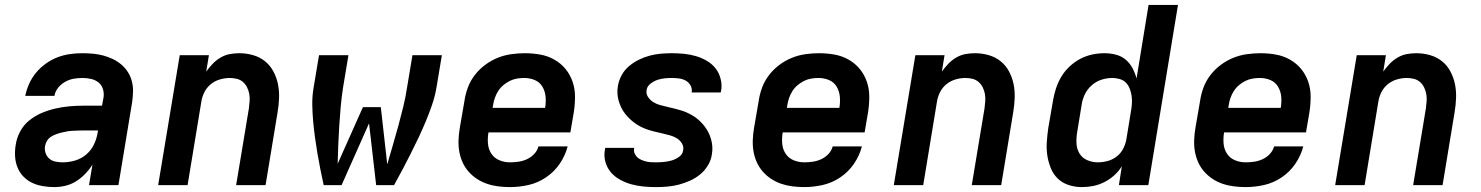

<svg xmlns="http://www.w3.org/2000/svg" viewBox="-20 -755 6040 783"><path d="M201 8Q178 8 154.5 4Q131 0 111 -9.5Q91 -19 75.5 -35Q60 -51 51.5 -72Q43 -93 41.5 -116.5Q40 -140 44 -164Q48 -192 62 -218.5Q76 -245 99.5 -264Q123 -283 150.5 -294.5Q178 -306 206.5 -312.5Q235 -319 263 -321.5Q291 -324 319 -324H396L402 -356Q405 -374 400 -391Q395 -408 382 -418.5Q369 -429 352 -433Q335 -437 316 -437Q299 -437 281 -434Q263 -431 246 -421.5Q229 -412 217 -397Q205 -382 202 -364H83Q88 -389 99 -413.5Q110 -438 127.5 -459Q145 -480 167.5 -496Q190 -512 215 -521.5Q240 -531 265.5 -534.5Q291 -538 316 -538Q338 -538 359.5 -536Q381 -534 401.5 -528.5Q422 -523 440.5 -514Q459 -505 474.5 -492Q490 -479 501 -462Q512 -445 517.5 -424.5Q523 -404 522.5 -382.5Q522 -361 519 -339L463 0H343L357 -83Q344 -63 327 -45.5Q310 -28 290 -15.5Q270 -3 247 2.5Q224 8 202 8Q202 8 202 8Q202 8 202 8ZM236 -93Q260 -93 285 -100Q310 -107 330.5 -124Q351 -141 362.5 -164.5Q374 -188 378 -213L380 -223H319Q308 -223 297 -222.5Q286 -222 275 -221.5Q264 -221 253 -219Q242 -217 231.5 -214.5Q221 -212 210 -208Q199 -204 189 -198Q179 -192 172.5 -182Q166 -172 164 -161Q161 -146 165.5 -132Q170 -118 180.5 -108.5Q191 -99 206 -96Q221 -93 236 -93Z M625 0 713 -530H832L821 -463Q833 -480 847.5 -495Q862 -510 880 -520.5Q898 -531 917.5 -534.5Q937 -538 956 -538Q985 -538 1012.5 -530Q1040 -522 1061 -505Q1082 -488 1095 -463.5Q1108 -439 1113.5 -412Q1119 -385 1118 -355.5Q1117 -326 1112 -297L1063 0H943L995 -313Q997 -328 998 -343Q999 -358 996.5 -372Q994 -386 987.5 -399Q981 -412 970.5 -421Q960 -430 946 -433.5Q932 -437 917 -437Q897 -437 876.5 -431Q856 -425 839.5 -411.5Q823 -398 813.5 -379Q804 -360 801 -340L745 0Z M1300 0Q1293 -32 1286.5 -64.5Q1280 -97 1274.5 -129.5Q1269 -162 1264.5 -195Q1260 -228 1257 -261.5Q1254 -295 1253.5 -329Q1253 -363 1259 -398L1281 -530H1401L1379 -398Q1373 -359 1369.5 -320Q1366 -281 1363.5 -242Q1361 -203 1359.5 -164.5Q1358 -126 1357 -87L1460 -318H1533L1559 -87H1560Q1571 -126 1582.5 -164.5Q1594 -203 1604.5 -242Q1615 -281 1624.5 -319.5Q1634 -358 1640 -398L1662 -530H1782L1760 -398Q1754 -363 1742.5 -329Q1731 -295 1717 -261.5Q1703 -228 1687.5 -195Q1672 -162 1655.5 -129.5Q1639 -97 1622 -64.5Q1605 -32 1587 0H1514L1485 -252L1373 0Z M2060 8Q2036 8 2012 5Q1988 2 1966 -5.5Q1944 -13 1925 -25.5Q1906 -38 1891 -55Q1876 -72 1866.5 -93Q1857 -114 1853 -137Q1849 -160 1850 -184.5Q1851 -209 1855 -233L1874 -343Q1878 -371 1888 -398Q1898 -425 1916 -448.5Q1934 -472 1958 -490Q1982 -508 2009 -519Q2036 -530 2064.5 -534Q2093 -538 2120 -538Q2152 -538 2183 -532.5Q2214 -527 2240.5 -512Q2267 -497 2286 -474Q2305 -451 2315 -422Q2325 -393 2325 -361Q2325 -329 2320 -297L2306 -215H1972Q1968 -192 1970 -169Q1972 -146 1984 -128Q1996 -110 2016.5 -101.5Q2037 -93 2060 -93Q2077 -93 2094.5 -95.5Q2112 -98 2128.5 -105.5Q2145 -113 2158 -126.5Q2171 -140 2176 -158H2295Q2285 -120 2262.5 -87Q2240 -54 2206.5 -31.5Q2173 -9 2135 -0.5Q2097 8 2060 8ZM1989 -315H2203Q2207 -338 2205 -360.5Q2203 -383 2192 -401.5Q2181 -420 2161 -428.5Q2141 -437 2118 -437Q2103 -437 2088 -434.5Q2073 -432 2059 -425Q2045 -418 2032.5 -407.5Q2020 -397 2011.5 -383.5Q2003 -370 1998 -355.5Q1993 -341 1991 -327Z M2655 8Q2629 8 2603.5 5.5Q2578 3 2554.5 -3.5Q2531 -10 2509 -22Q2487 -34 2471.5 -52Q2456 -70 2449 -94.5Q2442 -119 2447 -145Q2447 -146 2447.5 -148Q2448 -150 2448 -152H2567Q2567 -151 2566.5 -150.5Q2566 -150 2566 -149Q2564 -139 2568 -129.5Q2572 -120 2579 -113.5Q2586 -107 2595.5 -103Q2605 -99 2614.5 -96.5Q2624 -94 2634.5 -93.5Q2645 -93 2655 -93Q2671 -93 2687 -94.5Q2703 -96 2719 -100.5Q2735 -105 2749.5 -115.5Q2764 -126 2766 -142Q2769 -158 2760.5 -171Q2752 -184 2739.5 -191.5Q2727 -199 2712.5 -203Q2698 -207 2683 -210.5Q2668 -214 2653 -217.5Q2638 -221 2624 -225.5Q2610 -230 2596.5 -236.5Q2583 -243 2571 -251.5Q2559 -260 2548.5 -270Q2538 -280 2529 -291.5Q2520 -303 2513.5 -316.5Q2507 -330 2503 -344Q2499 -358 2498 -373.5Q2497 -389 2500 -405Q2504 -428 2515.5 -449Q2527 -470 2545.5 -485.5Q2564 -501 2585.5 -511.5Q2607 -522 2629.5 -528Q2652 -534 2674.5 -536Q2697 -538 2720 -538Q2745 -538 2770 -535.5Q2795 -533 2818.5 -526Q2842 -519 2862.5 -507Q2883 -495 2897.5 -477Q2912 -459 2918.5 -434.5Q2925 -410 2921 -385Q2920 -384 2920 -382Q2920 -380 2919 -378H2801Q2801 -379 2801 -379.5Q2801 -380 2801 -381Q2803 -395 2795.5 -407.5Q2788 -420 2776 -426.5Q2764 -433 2749.5 -435Q2735 -437 2720 -437Q2705 -437 2690 -435.5Q2675 -434 2660.5 -429Q2646 -424 2632.5 -413.5Q2619 -403 2617 -388Q2614 -373 2622.5 -360Q2631 -347 2643.5 -339Q2656 -331 2670.5 -327Q2685 -323 2700 -319.5Q2715 -316 2729.5 -312.5Q2744 -309 2758.5 -304.5Q2773 -300 2786.5 -293.5Q2800 -287 2812 -279Q2824 -271 2834.5 -261Q2845 -251 2854 -239Q2863 -227 2869.5 -214Q2876 -201 2880 -186.5Q2884 -172 2885 -156.5Q2886 -141 2883 -125Q2880 -102 2867 -80.5Q2854 -59 2835 -43.5Q2816 -28 2793.5 -18Q2771 -8 2748 -2Q2725 4 2701.5 6Q2678 8 2655 8Z M3260 8Q3236 8 3212 5Q3188 2 3166 -5.5Q3144 -13 3125 -25.5Q3106 -38 3091 -55Q3076 -72 3066.5 -93Q3057 -114 3053 -137Q3049 -160 3050 -184.5Q3051 -209 3055 -233L3074 -343Q3078 -371 3088 -398Q3098 -425 3116 -448.5Q3134 -472 3158 -490Q3182 -508 3209 -519Q3236 -530 3264.5 -534Q3293 -538 3320 -538Q3352 -538 3383 -532.5Q3414 -527 3440.5 -512Q3467 -497 3486 -474Q3505 -451 3515 -422Q3525 -393 3525 -361Q3525 -329 3520 -297L3506 -215H3172Q3168 -192 3170 -169Q3172 -146 3184 -128Q3196 -110 3216.5 -101.5Q3237 -93 3260 -93Q3277 -93 3294.5 -95.5Q3312 -98 3328.5 -105.5Q3345 -113 3358 -126.5Q3371 -140 3376 -158H3495Q3485 -120 3462.5 -87Q3440 -54 3406.5 -31.5Q3373 -9 3335 -0.5Q3297 8 3260 8ZM3189 -315H3403Q3407 -338 3405 -360.5Q3403 -383 3392 -401.5Q3381 -420 3361 -428.5Q3341 -437 3318 -437Q3303 -437 3288 -434.5Q3273 -432 3259 -425Q3245 -418 3232.5 -407.5Q3220 -397 3211.5 -383.5Q3203 -370 3198 -355.5Q3193 -341 3191 -327Z M3625 0 3713 -530H3832L3821 -463Q3833 -480 3847.5 -495Q3862 -510 3880 -520.5Q3898 -531 3917.5 -534.5Q3937 -538 3956 -538Q3985 -538 4012.5 -530Q4040 -522 4061 -505Q4082 -488 4095 -463.5Q4108 -439 4113.5 -412Q4119 -385 4118 -355.5Q4117 -326 4112 -297L4063 0H3943L3995 -313Q3997 -328 3998 -343Q3999 -358 3996.5 -372Q3994 -386 3987.5 -399Q3981 -412 3970.5 -421Q3960 -430 3946 -433.5Q3932 -437 3917 -437Q3897 -437 3876.5 -431Q3856 -425 3839.5 -411.5Q3823 -398 3813.5 -379Q3804 -360 3801 -340L3745 0Z M4392 8Q4364 8 4338 -0.5Q4312 -9 4293.5 -27Q4275 -45 4265 -70Q4255 -95 4251 -121.5Q4247 -148 4249 -176.5Q4251 -205 4255 -233L4274 -343Q4278 -368 4286 -393Q4294 -418 4307.5 -441Q4321 -464 4341 -483Q4361 -502 4384.5 -514.5Q4408 -527 4433.5 -532.5Q4459 -538 4484 -538Q4508 -538 4531 -532Q4554 -526 4571 -511.5Q4588 -497 4598.5 -477Q4609 -457 4615 -435L4664 -735H4784L4663 0H4543L4555 -77Q4542 -56 4523.5 -39.5Q4505 -23 4483 -12Q4461 -1 4438 3.5Q4415 8 4392 8ZM4457 -93Q4477 -93 4497.5 -98.5Q4518 -104 4535 -117.5Q4552 -131 4561.5 -150.5Q4571 -170 4574 -190L4592 -300Q4595 -316 4596 -332Q4597 -348 4595 -363Q4593 -378 4587.5 -392.5Q4582 -407 4572 -417.5Q4562 -428 4547 -432.5Q4532 -437 4516 -437Q4494 -437 4472 -430Q4450 -423 4432 -407Q4414 -391 4404 -370Q4394 -349 4391 -327L4373 -217Q4369 -194 4370 -171Q4371 -148 4382 -129.5Q4393 -111 4413.5 -102Q4434 -93 4457 -93Z M5060 8Q5036 8 5012 5Q4988 2 4966 -5.5Q4944 -13 4925 -25.5Q4906 -38 4891 -55Q4876 -72 4866.5 -93Q4857 -114 4853 -137Q4849 -160 4850 -184.5Q4851 -209 4855 -233L4874 -343Q4878 -371 4888 -398Q4898 -425 4916 -448.5Q4934 -472 4958 -490Q4982 -508 5009 -519Q5036 -530 5064.5 -534Q5093 -538 5120 -538Q5152 -538 5183 -532.5Q5214 -527 5240.5 -512Q5267 -497 5286 -474Q5305 -451 5315 -422Q5325 -393 5325 -361Q5325 -329 5320 -297L5306 -215H4972Q4968 -192 4970 -169Q4972 -146 4984 -128Q4996 -110 5016.5 -101.5Q5037 -93 5060 -93Q5077 -93 5094.5 -95.5Q5112 -98 5128.5 -105.5Q5145 -113 5158 -126.5Q5171 -140 5176 -158H5295Q5285 -120 5262.5 -87Q5240 -54 5206.5 -31.5Q5173 -9 5135 -0.5Q5097 8 5060 8ZM4989 -315H5203Q5207 -338 5205 -360.5Q5203 -383 5192 -401.5Q5181 -420 5161 -428.5Q5141 -437 5118 -437Q5103 -437 5088 -434.5Q5073 -432 5059 -425Q5045 -418 5032.5 -407.5Q5020 -397 5011.5 -383.5Q5003 -370 4998 -355.5Q4993 -341 4991 -327Z M5425 0 5513 -530H5632L5621 -463Q5633 -480 5647.5 -495Q5662 -510 5680 -520.5Q5698 -531 5717.5 -534.5Q5737 -538 5756 -538Q5785 -538 5812.5 -530Q5840 -522 5861 -505Q5882 -488 5895 -463.5Q5908 -439 5913.5 -412Q5919 -385 5918 -355.5Q5917 -326 5912 -297L5863 0H5743L5795 -313Q5797 -328 5798 -343Q5799 -358 5796.5 -372Q5794 -386 5787.5 -399Q5781 -412 5770.5 -421Q5760 -430 5746 -433.5Q5732 -437 5717 -437Q5697 -437 5676.5 -431Q5656 -425 5639.5 -411.5Q5623 -398 5613.5 -379Q5604 -360 5601 -340L5545 0Z"/></svg>

Font: Iosevka Curly Extended Oblique
Style: Bold
Weight: 700
Width: 7
Italic angle: -9°
Monospace: yes
Designer: Belleve Invis
Foundry: Belleve Invis
Version: Version 11.1.0; ttfautohint (v1.8.3)